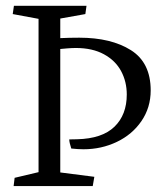

<svg xmlns="http://www.w3.org/2000/svg" viewBox="-20 -627 550 647"><path d="M109.9 -46.9 29.3 -27.8 25.9 0H292.5L297.9 -31.2L183.1 -45.9V-461.9Q188.5 -462.4 205.6 -463.9Q222.7 -465.3 235.4 -465.3Q291.5 -465.3 330.3 -444.1Q369.1 -422.9 388.2 -387.2Q407.2 -351.6 407.2 -308.6Q407.2 -240.2 365.7 -200Q324.2 -159.7 239.3 -157.7L213.4 -157.2Q213.4 -147 220.2 -126.5Q243.7 -124 261.2 -124Q321.8 -124 373.8 -148.9Q425.8 -173.8 456.8 -219.2Q487.8 -264.6 487.8 -322.3Q487.8 -416 421.1 -458Q354.5 -500 247.1 -500Q212.9 -500 183.1 -498.5V-564.5L267.6 -579.6L271.5 -607.4H26.9L22.9 -579.6L109.9 -563.5Z"/></svg>

Font: Neuton Light
Style: Regular
Weight: 300
Designer: Brian M Zick
Foundry: Brian M Zick
Version: Version 1.560